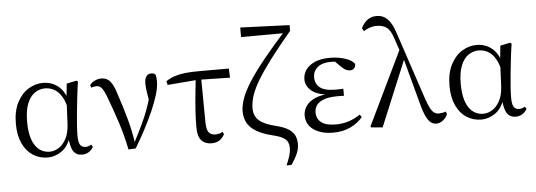

<svg xmlns="http://www.w3.org/2000/svg" viewBox="-59 -993 3905 1400"><g transform="rotate(-5 1893.0 -292.5)"><path d="M257 14Q197 14 149 -17Q101 -48 73.5 -107.5Q46 -167 46 -251Q46 -344 78.5 -406.5Q111 -469 161.5 -500Q212 -531 268 -531Q335 -531 383.5 -489.5Q432 -448 452 -358H459L437 -313Q425 -379 401 -418Q377 -457 345.5 -473.5Q314 -490 280 -490Q240 -490 205.5 -467Q171 -444 150 -393Q129 -342 129 -258Q129 -145 168 -86Q207 -27 275 -27Q307 -27 339 -46Q371 -65 394 -106.5Q417 -148 421 -213L430 -403L441 -511L514 -526L524 -518Q516 -467 509.5 -410.5Q503 -354 497.5 -300Q492 -246 489 -201Q486 -156 486 -127Q486 -77 499 -58Q512 -39 537 -39Q550 -39 560 -42.5Q570 -46 580 -52L591 -35Q579 -13 557.5 1Q536 15 508 15Q466 15 444.5 -17Q423 -49 418 -128H431Q406 -51 357.5 -18.5Q309 14 257 14Z M848 7Q826 -101 795.5 -194Q765 -287 735 -367Q713 -429 696.5 -451Q680 -473 656 -473Q634 -473 618 -465L610 -484Q624 -504 647.5 -515Q671 -526 695 -526Q723 -526 742.5 -512.5Q762 -499 778 -468.5Q794 -438 809 -386Q836 -306 862 -212.5Q888 -119 901 -22H887L893 -34Q920 -87 942.5 -132.5Q965 -178 984 -222.5Q1003 -267 1018.5 -316Q1034 -365 1048 -424L1035 -295Q1024 -356 1018 -396Q1012 -436 1012 -462Q1012 -496 1025 -513.5Q1038 -531 1061 -531Q1073 -531 1080.5 -527.5Q1088 -524 1093 -517Q1096 -505 1097 -494.5Q1098 -484 1098 -470Q1098 -427 1081 -371.5Q1064 -316 1036 -252.5Q1008 -189 973 -123Q938 -57 901 4Z M1173 -437 1167 -465Q1197 -485 1230 -496Q1263 -507 1305 -512Q1347 -517 1402 -517H1628L1631 -450L1396 -455ZM1456 15Q1409 15 1382 -14Q1355 -43 1355 -112Q1355 -170 1359 -232Q1363 -294 1369.5 -355.5Q1376 -417 1382 -475H1421L1424 -137Q1426 -83 1442.5 -65Q1459 -47 1488 -47Q1504 -47 1517.5 -50.5Q1531 -54 1543 -61L1551 -43Q1536 -15 1513 0Q1490 15 1456 15Z M1986 223Q2003 184 2012 154Q2021 124 2021 99Q2021 77 2013.5 58Q2006 39 1981 23.5Q1956 8 1904 -4Q1828 -23 1783.5 -50.5Q1739 -78 1720 -114.5Q1701 -151 1701 -197Q1701 -240 1719.5 -291.5Q1738 -343 1779.5 -408.5Q1821 -474 1890.5 -560.5Q1960 -647 2061 -759L2051 -725V-739L1737 -738V-808L2097 -794V-752Q2006 -644 1944.5 -562.5Q1883 -481 1845.5 -419Q1808 -357 1791.5 -307.5Q1775 -258 1775 -212Q1775 -158 1810.5 -125Q1846 -92 1935 -70Q1996 -55 2027.5 -33.5Q2059 -12 2070.5 15Q2082 42 2082 74Q2082 110 2067 144.5Q2052 179 2022 223Z M2345 15Q2287 15 2242.5 -2.5Q2198 -20 2173.5 -51.5Q2149 -83 2149 -127Q2149 -165 2171 -197Q2193 -229 2240.5 -249.5Q2288 -270 2366 -272V-263Q2263 -267 2216.5 -303Q2170 -339 2170 -391Q2170 -428 2192 -460Q2214 -492 2258.5 -511.5Q2303 -531 2370 -531Q2406 -531 2440.5 -524.5Q2475 -518 2503.5 -505Q2532 -492 2548 -472Q2550 -451 2538.5 -439Q2527 -427 2510 -427Q2493 -427 2480 -432.5Q2467 -438 2447 -457L2390 -513L2446 -511L2455 -492Q2429 -496 2411.5 -498.5Q2394 -501 2375 -501Q2310 -501 2276 -472.5Q2242 -444 2242 -398Q2242 -352 2276 -324Q2310 -296 2391 -296Q2403 -296 2416 -296.5Q2429 -297 2447 -298V-246Q2428 -247 2418.5 -247Q2409 -247 2401 -247Q2335 -247 2298 -232.5Q2261 -218 2245.5 -195Q2230 -172 2230 -143Q2230 -96 2264.5 -69.5Q2299 -43 2370 -43Q2420 -43 2465 -57.5Q2510 -72 2549 -99L2563 -81Q2530 -39 2474 -12Q2418 15 2345 15Z M2625 1 2620 -6 2886 -558 2913 -486 2708 8ZM3101 15Q3082 15 3063.5 3Q3045 -9 3028 -42.5Q3011 -76 2994 -141L2902 -484L2899 -486L2849 -632Q2830 -692 2801.5 -712.5Q2773 -733 2730 -733Q2701 -733 2677 -724.5Q2653 -716 2633 -703L2621 -726Q2639 -763 2667 -784Q2695 -805 2734 -805Q2781 -805 2814 -772.5Q2847 -740 2871 -664L3034 -175Q3050 -128 3063.5 -102.5Q3077 -77 3092.5 -67Q3108 -57 3126 -57Q3136 -57 3150 -59.5Q3164 -62 3176 -67L3184 -49Q3174 -22 3150.5 -3.5Q3127 15 3101 15Z M3431 14Q3371 14 3323 -17Q3275 -48 3247.5 -107.5Q3220 -167 3220 -251Q3220 -344 3252.5 -406.5Q3285 -469 3335.5 -500Q3386 -531 3442 -531Q3509 -531 3557.5 -489.5Q3606 -448 3626 -358H3633L3611 -313Q3599 -379 3575 -418Q3551 -457 3519.5 -473.5Q3488 -490 3454 -490Q3414 -490 3379.5 -467Q3345 -444 3324 -393Q3303 -342 3303 -258Q3303 -145 3342 -86Q3381 -27 3449 -27Q3481 -27 3513 -46Q3545 -65 3568 -106.5Q3591 -148 3595 -213L3604 -403L3615 -511L3688 -526L3698 -518Q3690 -467 3683.5 -410.5Q3677 -354 3671.5 -300Q3666 -246 3663 -201Q3660 -156 3660 -127Q3660 -77 3673 -58Q3686 -39 3711 -39Q3724 -39 3734 -42.5Q3744 -46 3754 -52L3765 -35Q3753 -13 3731.5 1Q3710 15 3682 15Q3640 15 3618.5 -17Q3597 -49 3592 -128H3605Q3580 -51 3531.5 -18.5Q3483 14 3431 14Z"/></g></svg>

Font: Noto Serif KR
Style: Regular
Weight: 400
Designer: Ryoko NISHIZUKA  (kana & ideographs); Frank Grießhammer (Latin, Greek & Cyrillic); Wenlong ZHANG  (bopomofo); Sandoll Co
Foundry: Adobe
Version: Version 2.003-H1;hotconv 1.1.1;makeotfexe 2.6.0